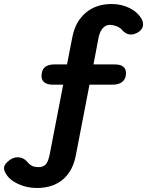

<svg xmlns="http://www.w3.org/2000/svg" viewBox="-181 -759 733 957"><path d="M532 -638Q532 -614 509 -599Q487 -586 472 -587Q446 -587 426 -611Q417 -622 399.5 -628.5Q382 -635 366 -635Q346 -635 331 -618Q316 -601 310 -570L285 -438H390Q447 -438 447 -394Q447 -367 429.5 -352Q412 -337 382 -337H265L197 15Q182 94 132 136Q82 178 2 178Q-47 178 -90.5 158Q-134 138 -152 106Q-161 91 -161 79Q-161 59 -132 38Q-113 25 -94 25Q-64 25 -44 49Q-33 62 -20.5 68Q-8 74 11 74Q35 74 47.5 60Q60 46 67 9L134 -337H82Q55 -337 40.5 -348Q26 -359 26 -380Q26 -438 90 -438H153L180 -576Q195 -652 246.5 -695.5Q298 -739 375 -739Q425 -739 465.5 -718.5Q506 -698 525 -664Q532 -651 532 -638Z"/></svg>

Font: Kodchasan
Style: Bold
Weight: 700
Designer: Katatrad Aksorn Co.,Ltd.
Foundry: Cadson Demak Co.,Ltd.
Version: Version 1.000; ttfautohint (v1.6)